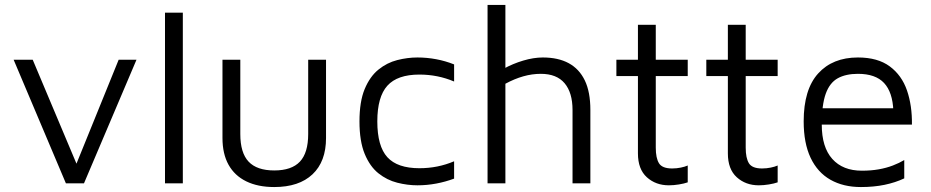

<svg xmlns="http://www.w3.org/2000/svg" viewBox="-20 -740 3756 775"><path d="M246 0 35 -499H112L296 -62L280 -58L459 -499H531L319 0Z M718 0H646V-689H718Z M1087 15Q1021 15 974 -8Q927 -31 902.5 -75Q878 -119 878 -183V-499H950V-199Q950 -123 983.5 -87.5Q1017 -52 1087 -52Q1157 -52 1190.5 -87.5Q1224 -123 1224 -199V-499H1296V-183Q1296 -88 1241.5 -36.5Q1187 15 1087 15Z M1665 8Q1625 8 1583.5 -2.5Q1542 -13 1507.5 -40.5Q1473 -68 1452 -119Q1431 -170 1431 -250Q1431 -330 1452 -380.5Q1473 -431 1507.5 -459Q1542 -487 1583.5 -497.5Q1625 -508 1665 -508Q1703 -508 1740.5 -501Q1778 -494 1813 -480V-411Q1780 -425 1745 -432Q1710 -439 1673 -439Q1584 -439 1543.5 -394Q1503 -349 1503 -250Q1503 -150 1543.5 -105.5Q1584 -61 1673 -61Q1710 -61 1745 -68Q1780 -75 1813 -89V-19Q1778 -6 1740.5 1Q1703 8 1665 8Z M1948 0V-720H2020V-443L2012 -462Q2050 -483 2092 -495.5Q2134 -508 2171 -508Q2233 -508 2275.5 -485Q2318 -462 2340.5 -415.5Q2363 -369 2363 -296V0H2291V-296Q2291 -366 2259 -404Q2227 -442 2163 -442Q2128 -442 2092.5 -432Q2057 -422 2020 -402V0Z M2680 8Q2627 8 2591 -24.5Q2555 -57 2555 -121V-433H2468V-499H2555V-640H2627V-499H2756V-433H2627V-144Q2627 -102 2640 -81Q2653 -60 2693 -60Q2711 -60 2728 -63.5Q2745 -67 2756 -72V-4Q2742 1 2720.5 4.5Q2699 8 2680 8Z M3043 8Q2990 8 2954 -24.5Q2918 -57 2918 -121V-433H2831V-499H2918V-640H2990V-499H3119V-433H2990V-144Q2990 -102 3003 -81Q3016 -60 3056 -60Q3074 -60 3091 -63.5Q3108 -67 3119 -72V-4Q3105 1 3083.5 4.5Q3062 8 3043 8Z M3455 15Q3384 15 3332 -14.5Q3280 -44 3252 -103Q3224 -162 3224 -250Q3224 -379 3282.5 -443.5Q3341 -508 3443 -508Q3523 -508 3571.5 -472Q3620 -436 3641 -375Q3662 -314 3661 -237H3260L3265 -303H3614L3586 -293Q3583 -368 3548.5 -405Q3514 -442 3443 -442Q3394 -442 3361.5 -424Q3329 -406 3313 -361.5Q3297 -317 3297 -237Q3297 -146 3339.5 -98.5Q3382 -51 3459 -51Q3496 -51 3527 -56.5Q3558 -62 3584 -72Q3610 -82 3630 -94V-20Q3594 -3 3550.5 6Q3507 15 3455 15Z"/></svg>

Font: Maven Pro
Style: Regular
Weight: 400
Designer: Joe Prince
Foundry: Joe Prince
Version: Version 2.103